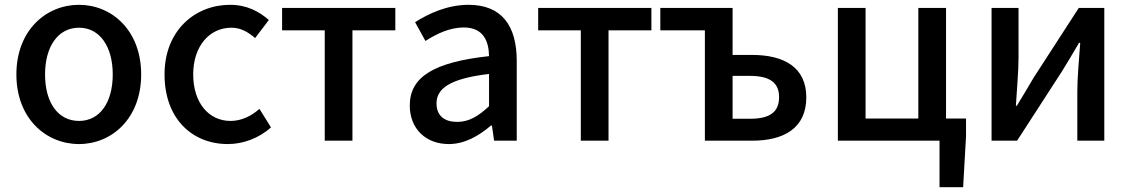

<svg xmlns="http://www.w3.org/2000/svg" viewBox="-20 -584 4691 797"><path d="M308 14C444 14 566 -92 566 -275C566 -458 444 -564 308 -564C171 -564 48 -458 48 -275C48 -92 171 14 308 14ZM308 -82C221 -82 167 -158 167 -275C167 -391 221 -469 308 -469C394 -469 448 -391 448 -275C448 -158 394 -82 308 -82Z M926 14C989 14 1054 -10 1105 -55L1057 -132C1024 -103 983 -82 937 -82C846 -82 782 -158 782 -275C782 -391 848 -469 941 -469C978 -469 1009 -452 1039 -426L1096 -501C1056 -536 1005 -564 935 -564C790 -564 663 -458 663 -275C663 -92 777 14 926 14Z M1328 0H1443V-458H1621V-551H1151V-458H1328Z M1843 14C1909 14 1968 -20 2018 -63H2022L2031 0H2125V-331C2125 -478 2062 -564 1925 -564C1837 -564 1760 -528 1703 -492L1746 -414C1793 -444 1847 -470 1905 -470C1986 -470 2009 -414 2010 -351C1781 -326 1681 -265 1681 -146C1681 -49 1748 14 1843 14ZM1878 -78C1829 -78 1792 -100 1792 -155C1792 -216 1847 -258 2010 -277V-143C1965 -101 1926 -78 1878 -78Z M2391 0H2506V-458H2684V-551H2214V-458H2391Z M2906 0H3102C3234 0 3327 -52 3327 -180C3327 -305 3234 -356 3102 -356H3021V-551H2721V-458H2906ZM3021 -91V-269H3093C3175 -269 3214 -241 3214 -181C3214 -118 3175 -91 3093 -91Z M3880 193H3978L3990 -18V-92H3907V-551H3792V-92H3573V-551H3458V0H3880Z M4096 0H4202L4389 -289C4409 -321 4439 -372 4459 -406H4464C4459 -335 4452 -262 4452 -205V0H4564V-551H4458L4271 -262C4252 -229 4221 -178 4201 -145H4197C4201 -215 4208 -288 4208 -345V-551H4096Z"/></svg>

Font: ChiuKong Gothic CL Medium
Style: Regular
Weight: 500
Designer: Ryoko NISHIZUKA 西塚涼子 (kana, bopomofo & ideographs); Paul D. Hunt (Latin, Greek & Cyrillic); Sandoll Communications 산돌커뮤니
Foundry: Adobe
Version: Version 1.300